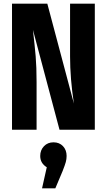

<svg xmlns="http://www.w3.org/2000/svg" viewBox="-20 -713 587 1055"><path d="M501 0H307L161 -549Q171 -462 176 -403.5Q181 -345 181 -262V0H46V-693H240L386 -144Q365 -282 365 -403V-693H501ZM346 144Q346 161 341.5 177.5Q337 194 324 227L284 322H211L237 206Q201 184 201 144Q201 112 221.5 90.5Q242 69 274 69Q306 69 326 90Q346 111 346 144Z"/></svg>

Font: Fira Sans Extra Condensed
Style: Bold
Weight: 700
Width: 1
Designer: Carrois Corporate & Edenspiekermann AG
Foundry: Carrois Corporate GbR & Edenspiekermann AG
Version: Version 4.203